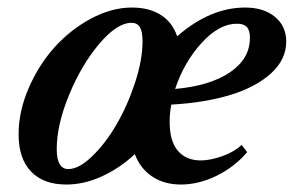

<svg xmlns="http://www.w3.org/2000/svg" viewBox="-20 -478 779 509"><path d="M155.8 11.2Q95.2 11.2 62.3 -23.2Q29.3 -57.6 29.3 -122.1Q29.3 -182.6 55.9 -244.1Q82.5 -305.7 124.3 -352.3Q166 -398.9 220.9 -428.5Q275.9 -458 329.6 -458Q375.5 -458 406.2 -438.5Q437 -418.9 449.7 -381.8Q537.1 -458 629.9 -458Q679.2 -458 709 -433.3Q738.8 -408.7 738.8 -367.7Q738.8 -320.3 698.7 -283.7Q658.7 -247.1 590.6 -226.3Q522.5 -205.6 434.1 -200.7Q429.7 -177.2 429.7 -155.3Q429.7 -103.5 451.7 -78.1Q473.6 -52.7 512.2 -52.7Q536.6 -52.7 567.9 -63.5Q599.1 -74.2 620.6 -93.8L635.3 -74.7Q601.6 -35.2 554.2 -12Q506.8 11.2 459.5 11.2Q415.5 11.2 383.8 -9.8Q352.1 -30.8 337.4 -69.3Q296.9 -31.7 249.8 -10.3Q202.6 11.2 155.8 11.2ZM161.1 -29.8Q189.5 -29.8 224.6 -64Q259.8 -98.1 288.8 -147.9Q317.9 -197.8 337.9 -258.5Q357.9 -319.3 357.9 -368.7Q357.9 -394.5 350.8 -406Q343.8 -417.5 328.6 -417.5Q290.5 -417.5 243.4 -362.1Q196.3 -306.6 163.3 -226.8Q130.4 -147 130.4 -83Q130.4 -29.8 161.1 -29.8ZM607.9 -415Q561.5 -415.5 514.6 -364.3Q467.8 -313 444.3 -242.2Q537.1 -250.5 589.8 -286.4Q642.6 -322.3 642.6 -377.9Q642.6 -397.9 634 -406.7Q625.5 -415.5 607.9 -415Z"/></svg>

Font: Elstob 8pt SemiBold
Style: Italic
Weight: 600
Italic angle: -20°
Designer: Peter S. Baker
Version: Version 1.015